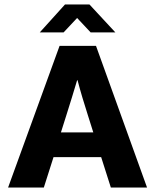

<svg xmlns="http://www.w3.org/2000/svg" viewBox="-20 -834 692 854"><path d="M269 -814H378L493 -690H383L323 -754L263 -690H157ZM245 -630H407L634 0H473L430 -135H218L175 0H16ZM251 -245H395L371 -321Q359 -358 346.5 -400Q334 -442 325 -477H323Q313 -442 300 -401Q287 -360 275 -321Z"/></svg>

Font: Ek Mukta ExtraBold
Style: Regular
Weight: 800
Designer: Girish Dalvi and Yashodeep Gholap
Foundry: Ek Type
Version: Version 2.538;PS 1.002;hotconv 16.6.51;makeotf.lib2.5.65220;